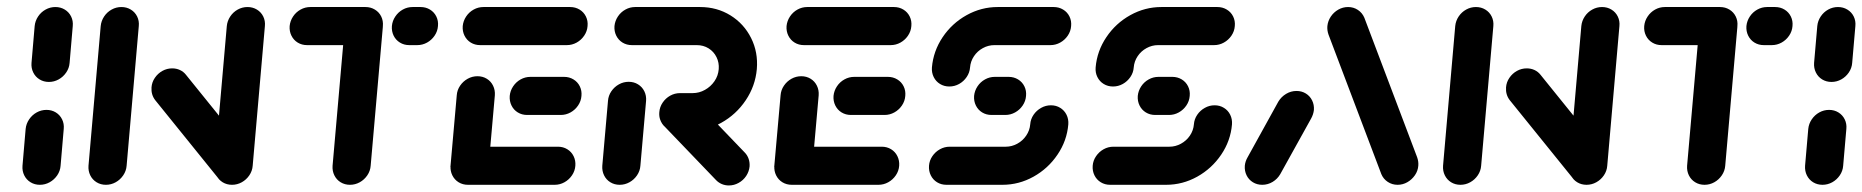

<svg xmlns="http://www.w3.org/2000/svg" viewBox="-20 -539 5432 560"><path d="M96.3 0Q81.1 0 69.1 -7.4Q57 -14.8 50.7 -27.6Q44.4 -40.4 45.6 -55.6L54.8 -163Q56.3 -178.1 65 -190.9Q73.7 -203.7 87 -211.1Q100.4 -218.5 115.6 -218.5Q130.7 -218.5 142.8 -211.1Q154.8 -203.7 161.1 -190.9Q167.4 -178.1 165.9 -163L156.7 -55.6Q155.6 -40.4 146.9 -27.6Q138.1 -14.8 124.8 -7.4Q111.5 0 96.3 0ZM122.6 -300Q107.4 -300 95.4 -307.4Q83.3 -314.8 77 -327.6Q70.7 -340.4 71.9 -355.6L81.1 -463Q82.6 -478.1 91.1 -490.9Q99.6 -503.7 113 -511.1Q126.3 -518.5 141.5 -518.5Q156.7 -518.5 168.9 -511.1Q181.1 -503.7 187.4 -490.9Q193.7 -478.1 192.2 -463L183 -355.6Q181.9 -340.4 173.1 -327.6Q164.4 -314.8 151.1 -307.4Q137.8 -300 122.6 -300Z M288.9 0Q273.7 0 261.7 -7.4Q249.6 -14.8 243.3 -27.6Q237 -40.4 238.1 -55.6L273.7 -463Q275.2 -478.1 283.7 -490.9Q292.2 -503.7 305.6 -511.1Q318.9 -518.5 334.1 -518.5Q349.3 -518.5 361.5 -511.1Q373.7 -503.7 380 -490.9Q386.3 -478.1 384.8 -463L349.3 -55.6Q348.1 -40.4 339.4 -27.6Q330.7 -14.8 317.4 -7.4Q304.1 0 288.9 0ZM421.9 -284.1Q423 -299.3 431.7 -312Q440.4 -324.8 453.7 -332.2Q467 -339.6 482.2 -339.6Q494.4 -339.6 504.8 -334.8Q515.2 -330 522.2 -321.1L710.4 -88.1L620.7 -14.1L432.6 -247Q420.4 -263 421.9 -284.1ZM656.7 0Q641.5 0 629.4 -7.4Q617.4 -14.8 611.1 -27.6Q604.8 -40.4 605.9 -55.6L641.5 -463Q643 -478.1 651.5 -490.9Q660 -503.7 673.3 -511.1Q686.7 -518.5 701.9 -518.5Q717 -518.5 729.3 -511.1Q741.5 -503.7 747.8 -490.9Q754.1 -478.1 752.6 -463L717 -55.6Q715.9 -40.4 707.2 -27.6Q698.5 -14.8 685.2 -7.4Q671.9 0 656.7 0Z M1096.7 -461.5 1061.1 -55.6Q1060 -40.4 1051.3 -27.6Q1042.6 -14.8 1029.3 -7.4Q1015.9 0 1000.7 0Q985.6 0 973.5 -7.4Q961.5 -14.8 955.2 -27.6Q948.9 -40.4 950 -55.6L985.6 -461.5ZM824.8 -463Q826.3 -478.1 834.8 -490.9Q843.3 -503.7 856.7 -511.1Q870 -518.5 885.2 -518.5H1045.9Q1061.1 -518.5 1073.3 -511.1Q1085.6 -503.7 1091.9 -490.9Q1098.1 -478.1 1096.7 -463Q1095.6 -447.8 1086.9 -435Q1078.1 -422.2 1064.8 -414.8Q1051.5 -407.4 1036.3 -407.4H875.6Q860.4 -407.4 848.3 -414.8Q836.3 -422.2 830 -435Q823.7 -447.8 824.8 -463ZM1123 -463Q1124.4 -478.1 1133 -490.9Q1141.5 -503.7 1154.8 -511.1Q1168.1 -518.5 1183.3 -518.5H1206.7Q1221.9 -518.5 1234.1 -511.1Q1246.3 -503.7 1252.6 -490.9Q1258.9 -478.1 1257.4 -463Q1256.3 -447.8 1247.6 -435Q1238.9 -422.2 1225.6 -414.8Q1212.2 -407.4 1197 -407.4H1173.7Q1158.5 -407.4 1146.5 -414.8Q1134.4 -422.2 1128.1 -435Q1121.9 -447.8 1123 -463Z M1293.7 -51.9 1312.2 -261.1Q1313.3 -276.3 1322 -289.1Q1330.7 -301.9 1344.1 -309.3Q1357.4 -316.7 1372.6 -316.7Q1387.8 -316.7 1399.8 -309.3Q1411.9 -301.9 1418.1 -289.1Q1424.4 -276.3 1423.3 -261.1L1404.8 -51.9ZM1658.1 -55.6Q1657 -40.4 1648.3 -27.6Q1639.6 -14.8 1626.3 -7.4Q1613 0 1597.8 0H1344.8Q1329.6 0 1317.6 -7.4Q1305.6 -14.8 1299.3 -27.6Q1293 -40.4 1294.1 -55.6Q1295.2 -70.7 1303.9 -83.5Q1312.6 -96.3 1325.9 -103.7Q1339.3 -111.1 1354.4 -111.1H1607.4Q1622.6 -111.1 1634.6 -103.7Q1646.7 -96.3 1653 -83.5Q1659.3 -70.7 1658.1 -55.6ZM1466.7 -259.3Q1468.1 -274.4 1476.7 -287.2Q1485.2 -300 1498.5 -307.4Q1511.9 -314.8 1527 -314.8H1625.2Q1640.4 -314.8 1652.6 -307.4Q1664.8 -300 1671.1 -287.2Q1677.4 -274.4 1675.9 -259.3Q1674.8 -244.1 1666.1 -231.3Q1657.4 -218.5 1644.1 -211.1Q1630.7 -203.7 1615.6 -203.7H1517.4Q1502.2 -203.7 1490.2 -211.1Q1478.1 -218.5 1471.9 -231.3Q1465.6 -244.1 1466.7 -259.3ZM1329.6 -463Q1331.1 -478.1 1339.6 -490.9Q1348.1 -503.7 1361.5 -511.1Q1374.8 -518.5 1390 -518.5H1643Q1658.1 -518.5 1670.4 -511.1Q1682.6 -503.7 1688.9 -490.9Q1695.2 -478.1 1693.7 -463Q1692.6 -447.8 1683.9 -435Q1675.2 -422.2 1661.9 -414.8Q1648.5 -407.4 1633.3 -407.4H1380.4Q1365.2 -407.4 1353.1 -414.8Q1341.1 -422.2 1334.8 -435Q1328.5 -447.8 1329.6 -463Z M1787.4 0Q1772.2 0 1760.2 -7.4Q1748.1 -14.8 1741.9 -27.6Q1735.6 -40.4 1736.7 -55.6L1753.3 -244.8Q1754.4 -260 1763.1 -272.8Q1771.9 -285.6 1785.2 -293Q1798.5 -300.4 1813.7 -300.4Q1828.9 -300.4 1840.9 -293Q1853 -285.6 1859.3 -272.8Q1865.6 -260 1864.4 -244.8L1847.8 -55.6Q1846.7 -40.4 1838 -27.6Q1829.3 -14.8 1815.9 -7.4Q1802.6 0 1787.4 0ZM2166.3 -53.7Q2164.8 -38.5 2156.3 -25.7Q2147.8 -13 2134.4 -5.6Q2121.1 1.9 2105.9 1.9Q2094.8 1.9 2085.2 -2.2Q2075.6 -6.3 2068.5 -13.7L1917 -171.5Q1909.3 -179.6 1905.6 -189.8Q1901.9 -200 1903 -211.9Q1904.1 -227 1912.8 -239.8Q1921.5 -252.6 1934.8 -260Q1948.1 -267.4 1963.3 -267.4Q1974.1 -267.4 1983.9 -263.3Q1993.7 -259.3 2000.4 -252.2L2152.6 -93.7Q2160 -85.9 2163.5 -75.7Q2167 -65.6 2166.3 -53.7ZM1903 -211.9Q1904.1 -227 1912.8 -239.8Q1921.5 -252.6 1934.8 -260Q1948.1 -267.4 1963.3 -267.4H2000Q2019.3 -267.4 2036.1 -276.9Q2053 -286.3 2063.9 -302.2Q2074.8 -318.1 2076.3 -337.4Q2077.8 -356.3 2069.8 -372.4Q2061.9 -388.5 2046.7 -398Q2031.5 -407.4 2012.2 -407.4H1823Q1807.8 -407.4 1795.7 -414.8Q1783.7 -422.2 1777.4 -435Q1771.1 -447.8 1772.2 -463Q1773.7 -478.1 1782.2 -490.9Q1790.7 -503.7 1804.1 -511.1Q1817.4 -518.5 1832.6 -518.5H2021.9Q2071.1 -518.5 2110.6 -494.1Q2150 -469.6 2170.7 -428.1Q2191.5 -386.7 2187.4 -337.4Q2183 -288.1 2155 -246.5Q2127 -204.8 2083.3 -180.6Q2039.6 -156.3 1990.4 -156.3H1953.7Q1938.5 -156.3 1926.5 -163.7Q1914.4 -171.1 1908.1 -183.9Q1901.9 -196.7 1903 -211.9Z M2238.1 -51.9 2256.7 -261.1Q2257.8 -276.3 2266.5 -289.1Q2275.2 -301.9 2288.5 -309.3Q2301.9 -316.7 2317 -316.7Q2332.2 -316.7 2344.3 -309.3Q2356.3 -301.9 2362.6 -289.1Q2368.9 -276.3 2367.8 -261.1L2349.3 -51.9ZM2602.6 -55.6Q2601.5 -40.4 2592.8 -27.6Q2584.1 -14.8 2570.7 -7.4Q2557.4 0 2542.2 0H2289.3Q2274.1 0 2262 -7.4Q2250 -14.8 2243.7 -27.6Q2237.4 -40.4 2238.5 -55.6Q2239.6 -70.7 2248.3 -83.5Q2257 -96.3 2270.4 -103.7Q2283.7 -111.1 2298.9 -111.1H2551.9Q2567 -111.1 2579.1 -103.7Q2591.1 -96.3 2597.4 -83.5Q2603.7 -70.7 2602.6 -55.6ZM2411.1 -259.3Q2412.6 -274.4 2421.1 -287.2Q2429.6 -300 2443 -307.4Q2456.3 -314.8 2471.5 -314.8H2569.6Q2584.8 -314.8 2597 -307.4Q2609.3 -300 2615.6 -287.2Q2621.9 -274.4 2620.4 -259.3Q2619.3 -244.1 2610.6 -231.3Q2601.9 -218.5 2588.5 -211.1Q2575.2 -203.7 2560 -203.7H2461.9Q2446.7 -203.7 2434.6 -211.1Q2422.6 -218.5 2416.3 -231.3Q2410 -244.1 2411.1 -259.3ZM2274.1 -463Q2275.6 -478.1 2284.1 -490.9Q2292.6 -503.7 2305.9 -511.1Q2319.3 -518.5 2334.4 -518.5H2587.4Q2602.6 -518.5 2614.8 -511.1Q2627 -503.7 2633.3 -490.9Q2639.6 -478.1 2638.1 -463Q2637 -447.8 2628.3 -435Q2619.6 -422.2 2606.3 -414.8Q2593 -407.4 2577.8 -407.4H2324.8Q2309.6 -407.4 2297.6 -414.8Q2285.6 -422.2 2279.3 -435Q2273 -447.8 2274.1 -463Z M3045.2 -231.9Q3060.4 -231.9 3072.4 -224.4Q3084.4 -217 3090.7 -204.3Q3097 -191.5 3095.9 -176.3Q3091.9 -128.5 3064.4 -88Q3037 -47.4 2994.4 -23.7Q2951.9 0 2903.7 0H2740.4Q2725.2 0 2713.1 -7.4Q2701.1 -14.8 2694.8 -27.6Q2688.5 -40.4 2689.6 -55.6Q2690.7 -70.7 2699.4 -83.5Q2708.1 -96.3 2721.5 -103.7Q2734.8 -111.1 2750 -111.1H2913.3Q2931.1 -111.1 2947 -119.8Q2963 -128.5 2973.1 -143.5Q2983.3 -158.5 2984.8 -176.3Q2985.9 -191.5 2994.6 -204.3Q3003.3 -217 3016.7 -224.4Q3030 -231.9 3045.2 -231.9ZM2972.6 -259.3Q2971.5 -244.1 2962.8 -231.3Q2954.1 -218.5 2940.7 -211.1Q2927.4 -203.7 2912.2 -203.7H2871.9Q2856.7 -203.7 2844.6 -211.1Q2832.6 -218.5 2826.3 -231.3Q2820 -244.1 2821.1 -259.3Q2822.6 -274.4 2831.1 -287.2Q2839.6 -300 2853 -307.4Q2866.3 -314.8 2881.5 -314.8H2921.9Q2937 -314.8 2949.3 -307.4Q2961.5 -300 2967.8 -287.2Q2974.1 -274.4 2972.6 -259.3ZM2748.9 -286.7Q2733.7 -286.7 2721.7 -294.1Q2709.6 -301.5 2703.3 -314.3Q2697 -327 2698.1 -342.2Q2702.2 -390 2729.4 -430.6Q2756.7 -471.1 2799.3 -494.8Q2841.9 -518.5 2890 -518.5H3053.3Q3068.5 -518.5 3080.7 -511.1Q3093 -503.7 3099.3 -490.9Q3105.6 -478.1 3104.1 -463Q3103 -447.8 3094.3 -435Q3085.6 -422.2 3072.2 -414.8Q3058.9 -407.4 3043.7 -407.4H2880.4Q2862.6 -407.4 2846.7 -398.7Q2830.7 -390 2820.7 -375Q2810.7 -360 2809.3 -342.2Q2808.1 -327 2799.4 -314.3Q2790.7 -301.5 2777.4 -294.1Q2764.1 -286.7 2748.9 -286.7Z M3522.6 -231.9Q3537.8 -231.9 3549.8 -224.4Q3561.9 -217 3568.1 -204.3Q3574.4 -191.5 3573.3 -176.3Q3569.3 -128.5 3541.9 -88Q3514.4 -47.4 3471.9 -23.7Q3429.3 0 3381.1 0H3217.8Q3202.6 0 3190.6 -7.4Q3178.5 -14.8 3172.2 -27.6Q3165.9 -40.4 3167 -55.6Q3168.1 -70.7 3176.9 -83.5Q3185.6 -96.3 3198.9 -103.7Q3212.2 -111.1 3227.4 -111.1H3390.7Q3408.5 -111.1 3424.4 -119.8Q3440.4 -128.5 3450.6 -143.5Q3460.7 -158.5 3462.2 -176.3Q3463.3 -191.5 3472 -204.3Q3480.7 -217 3494.1 -224.4Q3507.4 -231.9 3522.6 -231.9ZM3450 -259.3Q3448.9 -244.1 3440.2 -231.3Q3431.5 -218.5 3418.1 -211.1Q3404.8 -203.7 3389.6 -203.7H3349.3Q3334.1 -203.7 3322 -211.1Q3310 -218.5 3303.7 -231.3Q3297.4 -244.1 3298.5 -259.3Q3300 -274.4 3308.5 -287.2Q3317 -300 3330.4 -307.4Q3343.7 -314.8 3358.9 -314.8H3399.3Q3414.4 -314.8 3426.7 -307.4Q3438.9 -300 3445.2 -287.2Q3451.5 -274.4 3450 -259.3ZM3226.3 -286.7Q3211.1 -286.7 3199.1 -294.1Q3187 -301.5 3180.7 -314.3Q3174.4 -327 3175.6 -342.2Q3179.6 -390 3206.9 -430.6Q3234.1 -471.1 3276.7 -494.8Q3319.3 -518.5 3367.4 -518.5H3530.7Q3545.9 -518.5 3558.1 -511.1Q3570.4 -503.7 3576.7 -490.9Q3583 -478.1 3581.5 -463Q3580.4 -447.8 3571.7 -435Q3563 -422.2 3549.6 -414.8Q3536.3 -407.4 3521.1 -407.4H3357.8Q3340 -407.4 3324.1 -398.7Q3308.1 -390 3298.1 -375Q3288.1 -360 3286.7 -342.2Q3285.6 -327 3276.9 -314.3Q3268.1 -301.5 3254.8 -294.1Q3241.5 -286.7 3226.3 -286.7Z M3661.5 0Q3646.3 0 3634.3 -7.4Q3622.2 -14.8 3615.9 -27.6Q3609.6 -40.4 3610.7 -55.6Q3611.9 -68.5 3618.9 -80.4L3708.5 -242.6Q3717 -256.7 3731.1 -265.2Q3745.2 -273.7 3761.5 -273.7Q3776.7 -273.7 3788.7 -266.3Q3800.7 -258.9 3807 -246.1Q3813.3 -233.3 3812.2 -218.1Q3810.7 -205.2 3804.1 -193.3L3714.1 -31.1Q3705.9 -17 3691.9 -8.5Q3677.8 0 3661.5 0ZM4116.7 -55.6Q4115.6 -40.7 4106.9 -28Q4098.1 -15.2 4084.8 -7.6Q4071.5 0 4056.3 0Q4040.4 0 4027.6 -8.5Q4014.8 -17 4008.9 -31.1L3854.8 -438.1Q3850.4 -450.7 3851.5 -463Q3853 -477.8 3861.5 -490.6Q3870 -503.3 3883.3 -510.9Q3896.7 -518.5 3911.9 -518.5Q3927.8 -518.5 3940.6 -510Q3953.3 -501.5 3959.3 -487.4L4113.3 -80.4Q4117.8 -67.8 4116.7 -55.6Z M4239.6 0Q4224.4 0 4212.4 -7.4Q4200.4 -14.8 4194.1 -27.6Q4187.8 -40.4 4188.9 -55.6L4224.4 -463Q4225.9 -478.1 4234.4 -490.9Q4243 -503.7 4256.3 -511.1Q4269.6 -518.5 4284.8 -518.5Q4300 -518.5 4312.2 -511.1Q4324.4 -503.7 4330.7 -490.9Q4337 -478.1 4335.6 -463L4300 -55.6Q4298.9 -40.4 4290.2 -27.6Q4281.5 -14.8 4268.1 -7.4Q4254.8 0 4239.6 0ZM4372.6 -284.1Q4373.7 -299.3 4382.4 -312Q4391.1 -324.8 4404.4 -332.2Q4417.8 -339.6 4433 -339.6Q4445.2 -339.6 4455.6 -334.8Q4465.9 -330 4473 -321.1L4661.1 -88.1L4571.5 -14.1L4383.3 -247Q4371.1 -263 4372.6 -284.1ZM4607.4 0Q4592.2 0 4580.2 -7.4Q4568.1 -14.8 4561.9 -27.6Q4555.6 -40.4 4556.7 -55.6L4592.2 -463Q4593.7 -478.1 4602.2 -490.9Q4610.7 -503.7 4624.1 -511.1Q4637.4 -518.5 4652.6 -518.5Q4667.8 -518.5 4680 -511.1Q4692.2 -503.7 4698.5 -490.9Q4704.8 -478.1 4703.3 -463L4667.8 -55.6Q4666.7 -40.4 4658 -27.6Q4649.3 -14.8 4635.9 -7.4Q4622.6 0 4607.4 0Z M5047.4 -461.5 5011.9 -55.6Q5010.7 -40.4 5002 -27.6Q4993.3 -14.8 4980 -7.4Q4966.7 0 4951.5 0Q4936.3 0 4924.3 -7.4Q4912.2 -14.8 4905.9 -27.6Q4899.6 -40.4 4900.7 -55.6L4936.3 -461.5ZM4775.6 -463Q4777 -478.1 4785.6 -490.9Q4794.1 -503.7 4807.4 -511.1Q4820.7 -518.5 4835.9 -518.5H4996.7Q5011.9 -518.5 5024.1 -511.1Q5036.3 -503.7 5042.6 -490.9Q5048.9 -478.1 5047.4 -463Q5046.3 -447.8 5037.6 -435Q5028.9 -422.2 5015.6 -414.8Q5002.2 -407.4 4987 -407.4H4826.3Q4811.1 -407.4 4799.1 -414.8Q4787 -422.2 4780.7 -435Q4774.4 -447.8 4775.6 -463ZM5073.7 -463Q5075.2 -478.1 5083.7 -490.9Q5092.2 -503.7 5105.6 -511.1Q5118.9 -518.5 5134.1 -518.5H5157.4Q5172.6 -518.5 5184.8 -511.1Q5197 -503.7 5203.3 -490.9Q5209.6 -478.1 5208.1 -463Q5207 -447.8 5198.3 -435Q5189.6 -422.2 5176.3 -414.8Q5163 -407.4 5147.8 -407.4H5124.4Q5109.3 -407.4 5097.2 -414.8Q5085.2 -422.2 5078.9 -435Q5072.6 -447.8 5073.7 -463Z M5295.6 0Q5280.4 0 5268.3 -7.4Q5256.3 -14.8 5250 -27.6Q5243.7 -40.4 5244.8 -55.6L5254.1 -163Q5255.6 -178.1 5264.3 -190.9Q5273 -203.7 5286.3 -211.1Q5299.6 -218.5 5314.8 -218.5Q5330 -218.5 5342 -211.1Q5354.1 -203.7 5360.4 -190.9Q5366.7 -178.1 5365.2 -163L5355.9 -55.6Q5354.8 -40.4 5346.1 -27.6Q5337.4 -14.8 5324.1 -7.4Q5310.7 0 5295.6 0ZM5321.9 -300Q5306.7 -300 5294.6 -307.4Q5282.6 -314.8 5276.3 -327.6Q5270 -340.4 5271.1 -355.6L5280.4 -463Q5281.9 -478.1 5290.4 -490.9Q5298.9 -503.7 5312.2 -511.1Q5325.6 -518.5 5340.7 -518.5Q5355.9 -518.5 5368.1 -511.1Q5380.4 -503.7 5386.7 -490.9Q5393 -478.1 5391.5 -463L5382.2 -355.6Q5381.1 -340.4 5372.4 -327.6Q5363.7 -314.8 5350.4 -307.4Q5337 -300 5321.9 -300Z"/></svg>

Font: 26F Galaxy Sans Oblique
Style: Regular
Weight: 400
Italic angle: -5°
Designer: C₂₉H₂₅N₃O₅
Version: Version 1.200;FEAKit 1.0